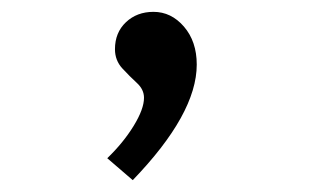

<svg xmlns="http://www.w3.org/2000/svg" viewBox="-20 -135 540 324"><path d="M204 169 161 132Q188 106 205.5 77.5Q223 49 223 30Q223 16 211 5Q199 -6 186.5 -19.5Q174 -33 174 -52Q174 -80 192.5 -97.5Q211 -115 239 -115Q269 -115 290.5 -90Q312 -65 312 -26Q312 57 204 169Z"/></svg>

Font: Inconsolata Medium
Style: Regular
Weight: 500
Monospace: yes
Designer: Raph Levien, Cyreal, Brenton Simpson
Foundry: Raph Levien, Cyreal, Google
Version: Version 3.001; ttfautohint (v1.8.2.53-6de2)